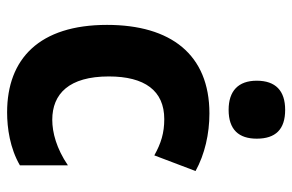

<svg xmlns="http://www.w3.org/2000/svg" viewBox="-161 -651 822 540"><g transform="rotate(90 250.0 -381.0)"><path d="M289 -613C345 -613 370 -642 370 -692C370 -745 344 -772 289 -772C235 -772 207 -745 207 -692C207 -640 236 -613 289 -613ZM296 10C340 10 397 2 445 -26V-161C398 -129 353 -117 317 -117C244 -117 195 -164 195 -276C195 -377 235 -432 315 -432C354 -432 383 -423 417 -404L461 -520C414 -546 356 -559 299 -559C133 -559 50 -450 50 -271C50 -81 145 10 296 10Z"/></g></svg>

Font: Noto Sans Mono ExtraCondensed ExtraBold
Style: Regular
Weight: 800
Width: 2
Designer: Monotype Design Team
Foundry: Monotype Imaging Inc.
Version: Version 2.014